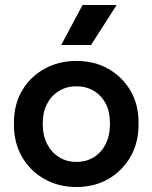

<svg xmlns="http://www.w3.org/2000/svg" viewBox="-20 -742 613 772"><path d="M287 10Q216 10 159 -22Q102 -54 69 -110.5Q36 -167 36 -240V-249Q36 -322 69 -378Q102 -434 159 -465.5Q216 -497 287 -497Q359 -497 415 -465.5Q471 -434 504 -378.5Q537 -323 537 -250V-240Q537 -167 504 -110.5Q471 -54 415 -22Q359 10 287 10ZM287 -91Q327 -91 357.5 -110Q388 -129 405 -163Q422 -197 422 -240V-250Q422 -293 405 -325.5Q388 -358 357.5 -376.5Q327 -395 287 -395Q248 -395 217.5 -376.5Q187 -358 169.5 -325Q152 -292 152 -249V-240Q152 -197 169.5 -163Q187 -129 217.5 -110Q248 -91 287 -91ZM226 -561 312 -722H449L346 -561Z"/></svg>

Font: SUSE Thin SemiBold
Style: Regular
Weight: 600
Version: Version 1.000